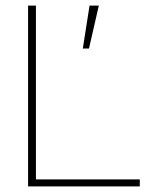

<svg xmlns="http://www.w3.org/2000/svg" viewBox="-20 -664 558 684"><path d="M80 0V-644H108V-25H478V0ZM275 -491 299 -644H332L297 -491Z"/></svg>

Font: Kanit Thin
Style: Regular
Weight: 250
Designer: Katatrad Team
Foundry: CadsonDemak
Version: Version 2.000; ttfautohint (v1.8.3)